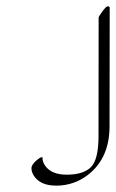

<svg xmlns="http://www.w3.org/2000/svg" viewBox="-20 -550 369 611"><path d="M293.9 -494.1Q293.9 -497.6 308.3 -517.1Q322.8 -536.6 329.1 -526.4Q329.6 -525.9 329.1 -525.4L328.6 -148.4Q328.6 -45.9 258.8 7.3Q215.3 40 161.4 40.8Q107.4 41.5 86.9 7.8Q80.1 -3.4 80.1 -14.6Q80.1 -25.9 96.2 -39.6Q112.3 -53.2 115.2 -48.8Q115.2 -36.1 121.6 -25.9Q141.1 6.3 193.8 5.9Q246.6 5.4 270 -18.8Q293.5 -43 293.5 -117.2Z"/></svg>

Font: ML-NILA02
Style: Regular
Weight: 400
Version: Version ML-NILA02 1.0